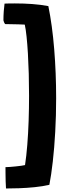

<svg xmlns="http://www.w3.org/2000/svg" viewBox="-23 -853 352 1120"><path d="M304.5 -280Q304.5 -179 299.2 -84.5Q294 10 285 89.2Q276 168.5 265 225Q226.5 234 179.8 238.8Q133 243.5 88.8 245Q44.5 246.5 12 246.5Q10.5 228.5 10 205.2Q9.5 182 9.2 159.5Q9 137 9 122Q19 122 35 120.8Q51 119.5 68.2 117.8Q85.5 116 100.5 114Q115.5 112 123 110Q131 58 136.2 -8Q141.5 -74 144 -147.5Q146.5 -221 146.5 -294.5Q146.5 -360 144.8 -422.8Q143 -485.5 139.8 -540.8Q136.5 -596 132 -639.2Q127.5 -682.5 121.5 -709.5Q104 -710.5 83.8 -711Q63.5 -711.5 43.5 -711.8Q23.5 -712 6.5 -712.5Q3 -718 0.5 -723.2Q-2 -728.5 -3 -734.5Q-3 -760 -1 -788Q1 -816 3.5 -832Q14.5 -832.5 32 -832.8Q49.5 -833 64 -833Q116 -833 164.5 -829.5Q213 -826 259 -817.5Q282 -705 293.2 -566Q304.5 -427 304.5 -280Z"/></svg>

Font: Grandstander Thin
Style: Bold
Weight: 700
Version: Version 1.200